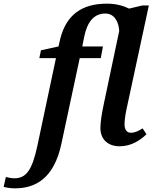

<svg xmlns="http://www.w3.org/2000/svg" viewBox="-160 -790 846 1050"><path d="M-79 240C29 240 135 191 176 -5L276 -472H391L403 -536H290L300 -587C317 -672 355 -716 416 -716C465 -716 489 -672 492 -621L408 -223C398 -177 389 -123 389 -90C389 -30 428 10 495 10C559 10 610 -25 641 -56L620 -88C596 -73 577 -64 556 -64C534 -64 521 -80 521 -111C521 -139 529 -182 536 -212L654 -760H618L546 -743C516 -758 475 -770 425 -770C284 -770 203 -706 170 -580L160 -536L64 -515L55 -472H146L44 9C15 142 -17 185 -82 185C-97 185 -117 181 -128 178L-140 232C-127 236 -99 240 -79 240Z"/></svg>

Font: Noto Serif SemiBold
Style: Italic
Weight: 600
Italic angle: -12°
Designer: Monotype Design Team
Foundry: Monotype Imaging Inc.
Version: Version 2.014